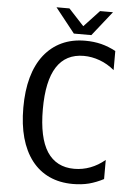

<svg xmlns="http://www.w3.org/2000/svg" viewBox="-61 -950 723 1010"><g transform="rotate(5 301.0 -445.0)"><path d="M391.1 -774.4 494.1 -904.3H425.8L344.7 -817.4L264.2 -904.3H195.8L298.8 -774.4ZM446.8 4.4Q485.4 -5.9 523.9 -25.9V-127Q487.8 -96.7 447 -81.3Q406.2 -65.9 362.3 -65.9Q267.6 -65.9 218.8 -140.1Q170.9 -214.4 170.9 -363.8Q170.9 -513.7 218.8 -587.9Q266.6 -662.1 361.8 -662.1Q403.8 -662.1 446.3 -646.5Q487.8 -631.3 523.9 -601.1V-702.1Q485.4 -722.7 446.8 -732.4Q407.7 -742.2 362.3 -742.2Q293 -742.2 238.5 -716.8Q184.1 -691.4 145.5 -642.6Q67.9 -543 67.9 -363.3Q67.9 -185.1 145 -85Q183.1 -36.1 237.8 -11Q292.5 14.2 362.3 14.2Q407.7 14.2 446.8 4.4Z"/></g></svg>

Font: Hack Dev
Style: Regular
Weight: 400
Designer: Christopher Simpkins
Foundry: Christopher Simpkins
Version: Version 2.0315